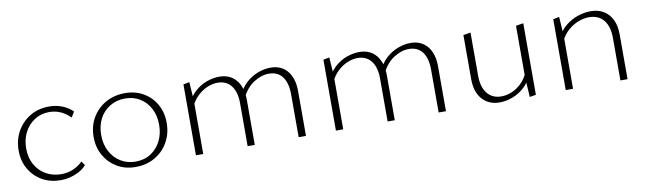

<svg xmlns="http://www.w3.org/2000/svg" viewBox="-33 -748 3658 1086"><g transform="rotate(-10 1796.5 -205.0)"><path d="M252 6Q192 6 145.5 -20.5Q99 -47 72 -93.5Q45 -140 45 -200Q45 -262 73 -311Q101 -360 148.5 -388Q196 -416 257 -416Q298 -416 332 -402.5Q366 -389 392 -364L373 -332Q349 -357 318.5 -371Q288 -385 252 -385Q204 -385 167 -360.5Q130 -336 109.5 -295.5Q89 -255 89 -204Q89 -151 111.5 -111Q134 -71 173 -49Q212 -27 261 -27Q297 -27 328.5 -40.5Q360 -54 384 -78L400 -54Q381 -33 356 -20Q331 -7 305 -0.5Q279 6 252 6Z M681 6Q622 6 576 -21Q530 -48 503 -95Q476 -142 476 -202Q476 -264 504.5 -312.5Q533 -361 582 -388.5Q631 -416 693 -416Q752 -416 798 -389.5Q844 -363 870.5 -316.5Q897 -270 897 -210Q897 -148 869 -99Q841 -50 792.5 -22Q744 6 681 6ZM686 -24Q737 -24 774.5 -48.5Q812 -73 832.5 -114Q853 -155 853 -206Q853 -260 831.5 -300.5Q810 -341 773 -363.5Q736 -386 688 -386Q639 -386 600.5 -362.5Q562 -339 541 -298.5Q520 -258 520 -206Q520 -152 542 -111Q564 -70 601.5 -47Q639 -24 686 -24Z M1618 0V-247Q1618 -311 1591.5 -347Q1565 -383 1513 -383Q1470 -383 1426 -354.5Q1382 -326 1355 -268L1339 -287Q1357 -331 1388 -359Q1419 -387 1456 -401Q1493 -415 1529 -415Q1590 -415 1625 -373Q1660 -331 1660 -257V0ZM1325 0V-247Q1325 -311 1297.5 -347Q1270 -383 1219 -383Q1191 -383 1161.5 -371Q1132 -359 1105 -334Q1078 -309 1059 -268L1043 -285Q1062 -332 1094 -360.5Q1126 -389 1163 -402Q1200 -415 1234 -415Q1296 -415 1331 -373Q1366 -331 1366 -257V0ZM1028 0V-407L1063 -414L1070 -310V0Z M2422 0V-247Q2422 -311 2395.5 -347Q2369 -383 2317 -383Q2274 -383 2230 -354.5Q2186 -326 2159 -268L2143 -287Q2161 -331 2192 -359Q2223 -387 2260 -401Q2297 -415 2333 -415Q2394 -415 2429 -373Q2464 -331 2464 -257V0ZM2129 0V-247Q2129 -311 2101.5 -347Q2074 -383 2023 -383Q1995 -383 1965.5 -371Q1936 -359 1909 -334Q1882 -309 1863 -268L1847 -285Q1866 -332 1898 -360.5Q1930 -389 1967 -402Q2004 -415 2038 -415Q2100 -415 2135 -373Q2170 -331 2170 -257V0ZM1832 0V-407L1867 -414L1874 -310V0Z M2773 4Q2711 4 2673.5 -37.5Q2636 -79 2636 -154V-407L2678 -414V-166Q2678 -101 2707 -64.5Q2736 -28 2788 -28Q2817 -28 2847 -40Q2877 -52 2904 -78Q2931 -104 2948 -146L2966 -127Q2947 -81 2915 -52Q2883 -23 2845.5 -9.5Q2808 4 2773 4ZM2945 3 2938 -108V-407L2981 -414V-3Z M3466 0V-244Q3466 -310 3436.5 -346.5Q3407 -383 3352 -383Q3323 -383 3291 -371Q3259 -359 3231 -334Q3203 -309 3183 -268L3167 -285Q3187 -333 3220.5 -361Q3254 -389 3293 -402Q3332 -415 3366 -415Q3410 -415 3441.5 -396Q3473 -377 3490 -342Q3507 -307 3507 -257V0ZM3152 0V-407L3187 -414L3194 -308V0Z"/></g></svg>

Font: Ysabeau Infant ExtraLight
Style: Regular
Weight: 250
Designer: Christian Thalmann (Catharsis Fonts)
Version: Version 2.001;gftools[0.9.30]; featfreeze: ss01,ss02,lnum